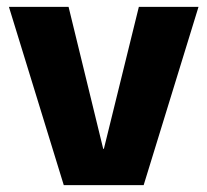

<svg xmlns="http://www.w3.org/2000/svg" viewBox="-20 -540 605 560"><path d="M166 0 6 -520H180L281 -106H283L385 -520H559L399 0Z"/></svg>

Font: M PLUS 2 Thin ExtraBold
Style: Regular
Weight: 800
Version: Version 1.001